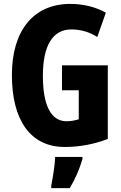

<svg xmlns="http://www.w3.org/2000/svg" viewBox="-20 -744 623 985"><path d="M298 -409V-281H384V-132C364 -126 343 -122 321 -122C239 -122 200 -209 200 -355C200 -508 249 -593 346 -593C394 -593 439 -580 479 -554L523 -679C475 -706 412 -724 341 -724C150 -724 41 -585 41 -359C41 -128 136 10 312 10C389 10 462 -4 533 -31V-409ZM403 72V61H263C262 101 250 173 243 208V221H338C365 176 388 124 403 72Z"/></svg>

Font: Noto Sans Georgian ExtraCondensed ExtraBold
Style: Regular
Weight: 800
Width: 2
Designer: Monotype Design Team, Akaki Razmadze
Foundry: Google LLC
Version: Version 2.005